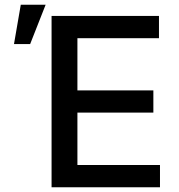

<svg xmlns="http://www.w3.org/2000/svg" viewBox="-20 -795 761 815"><path d="M198.9 0V-727.3H654.8V-632.8H308.6V-411.2H631V-317.1H308.6V-94.5H659.1V0ZM39.4 -608 68.2 -774.9H173.7L108 -608Z"/></svg>

Font: Inter UI Medium
Style: Regular
Weight: 500
Designer: Rasmus Andersson
Foundry: rsms
Version: 3.2;8d6f07862